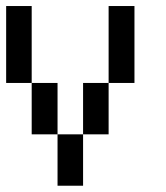

<svg xmlns="http://www.w3.org/2000/svg" viewBox="-20 -546 540 624"><path d="M0 -276.4V-526.4H83V-276.4H167V-109.4H250V-276.4H333V-526.4H417V-276.4H333V-109.4H250V57.6H167V-109.4H83V-276.4Z"/></svg>

Font: KH Dot Kodenmachou 12
Style: Regular
Weight: 400
Designer: Original version for X68000 by Keitarou Hiraki (http://hp.vector.co.jp/authors/VA000874/) / TrueType conversion by Homem
Version: Version 1.00.20150527